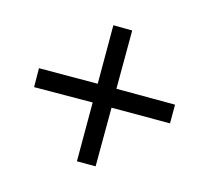

<svg xmlns="http://www.w3.org/2000/svg" viewBox="-96 -725 820 753"><g transform="rotate(-30 313.5 -349.0)"><path d="M91.8 -180.7 260.7 -349.6 91.8 -516.6 145.5 -571.3 314.5 -403.3 482.4 -571.3 536.1 -516.6 368.2 -349.6 536.1 -180.7 482.4 -127 314.5 -294.9 145.5 -127Z"/></g></svg>

Font: Pretendard GOV
Style: Regular
Weight: 400
Designer: Base glyphs from Inter by Rasmus Andersson; Hangeul glyphs from Noto Sans CJK(Source Han Sans) by Jang Soo-young and Kan
Foundry: Kil Hyung-jin
Version: Version 1.309